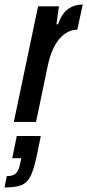

<svg xmlns="http://www.w3.org/2000/svg" viewBox="-74 -538 385 847"><path d="M94 -510H186L175 -431H182Q199 -479 226.5 -498.5Q254 -518 291 -518L267 -407Q223 -407 188 -366.5Q153 -326 136 -245L85 0H-13ZM16 179 20 160H-20L0 62H106L88 150Q75 211 60.5 239.5Q46 268 21 278.5Q-4 289 -54 289L-44 239Q-16 239 -3.5 226.5Q9 214 16 179Z"/></svg>

Font: Saira Ultra Condensed
Style: Bold Italic
Weight: 700
Width: 1
Italic angle: -12°
Designer: Hector Gatti with collaboration of the Omnibus-Type team
Foundry: Omnibus-Type
Version: Version 1.001; ttfautohint (v1.8)